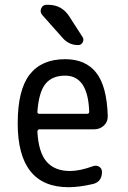

<svg xmlns="http://www.w3.org/2000/svg" viewBox="-20 -780 540 810"><path d="M254.9 -460.9Q200.2 -460.9 171.9 -426.3Q143.6 -391.6 137.7 -307.6Q137.7 -299.8 146.5 -299.8H346.7Q355.5 -299.8 356.4 -307.6Q351.6 -460.9 254.9 -460.9ZM269.5 9.8Q54.7 9.8 54.7 -259.8Q54.7 -400.4 105 -465.3Q155.3 -530.3 254.9 -530.3Q340.8 -530.3 385.7 -473.6Q430.7 -417 434.6 -291Q435.5 -266.6 418.5 -250.5Q401.4 -234.4 377 -234.4H146.5Q138.7 -234.4 137.7 -224.6Q142.6 -136.7 176.8 -97.7Q210.9 -58.6 275.4 -58.6Q316.4 -58.6 373 -79.1Q386.7 -84 398.4 -76.7Q410.2 -69.3 410.2 -54.7Q410.2 -13.7 373 -3.9Q314.5 9.8 269.5 9.8ZM182.6 -759.8Q240.2 -759.8 271.5 -711.9L328.1 -624Q335 -614.3 329.1 -602.1Q323.2 -589.8 309.6 -589.8Q270.5 -589.8 244.1 -620.1L158.2 -716.8Q147.5 -729.5 153.8 -744.6Q160.2 -759.8 176.8 -759.8Z"/></svg>

Font: Rounded Mgen+ 2m regular
Style: Regular
Weight: 400
Designer: [Source Han Sans]
Ryoko NISHIZUKA  (kana & ideographs); Paul D. Hunt (Latin, Greek & Cyrillic); Wenlong ZHANG  (bopomofo
Version: Version 1.059.20150602